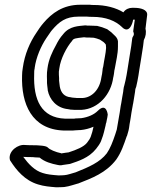

<svg xmlns="http://www.w3.org/2000/svg" viewBox="-20 -539 640 809"><path d="M21 131C22 134 22 137 24 139C49 178 84 221 140 238C165 246 191 248 215 250H217C228 250 239 250 251 249C274 246 293 238 306 235C307 235 309 234 310 234C366 212 427 190 470 133C491 103 502 70 514 35L515 34L521 13L522 9C523 4 525 -5 526 -16C527 -24 530 -35 531 -45C532 -56 535 -69 537 -82C538 -89 540 -96 540 -99L541 -103C543 -119 547 -135 549 -152L550 -161C550 -163 551 -166 553 -171C553 -172 554 -173 554 -174L559 -197C562 -213 565 -229 567 -245C571 -273 579 -314 583 -345L586 -370C594 -385 597 -402 593 -418L600 -475C603 -499 571 -506 547 -506H536C525 -506 509 -501 500 -487C469 -506 426 -518 376 -518C369 -518 364 -518 359 -519H318C245 -519 198 -483 163 -442C151 -428 141 -413 134 -402C106 -361 84 -311 76 -253C74 -243 73 -229 73 -221C69 -102 113 6 248 11H280C286 11 290 11 299 10C306 10 313 9 317 9H320C339 7 355 3 374 -5C371 10 367 25 362 38C362 39 361 39 361 40C359 45 357 49 347 62C333 80 303 92 269 103C262 104 251 105 241 107C241 107 240 108 240 108C240 108 239 107 239 107C214 102 189 91 182 83C174 74 143 74 131 73H127C113 73 101 73 86 72C56 68 16 97 21 131ZM126 -250V-252C132 -298 153 -345 175 -378C186 -393 192 -404 199 -412C229 -447 256 -469 311 -469H346C356 -468 362 -468 369 -468C427 -468 467 -451 494 -425C494 -425 519 -395 536 -438C539 -446 540 -450 541 -456H548L542 -413C541 -409 541 -405 543 -402C547 -388 538 -387 537 -376L533 -345C529 -316 521 -275 517 -245C515 -231 512 -215 509 -201L504 -180C502 -174 501 -169 500 -161L499 -152C497 -138 493 -121 491 -105C489 -96 488 -89 487 -82C486 -71 483 -58 481 -45C480 -39 478 -28 476 -16C475 -10 473 0 472 7L466 26C455 59 444 87 430 107C401 145 354 165 299 187C281 192 265 198 252 199C245 200 234 200 225 200C199 198 178 196 160 190C126 180 100 152 78 122C94 123 107 123 118 123C131 125 139 124 147 125C168 143 197 151 223 156C232 158 238 158 245 156C252 155 262 154 273 152C274 152 276 151 277 151C309 140 354 127 385 88C391 80 403 66 408 49C417 27 420 8 425 -11L426 -17C426 -19 428 -21 428 -23C429 -32 432 -41 432 -43L434 -56C434 -56 429 -109 392 -72C376 -56 351 -45 322 -41C311 -41 308 -40 303 -40H299C295 -39 292 -39 286 -39H254C154 -43 120 -118 124 -227C124 -236 124 -243 126 -250ZM178 -234C178 -223 177 -212 178 -202C177 -184 181 -168 181 -162V-159C189 -119 218 -84 267 -79C276 -77 275 -78 278 -77H283C283 -77 288 -76 296 -76H323C396 -80 448 -143 457 -212C457 -212 459 -219 460 -227L462 -243C463 -247 464 -250 464 -252L465 -257C469 -283 477 -310 477 -343V-365C475 -383 459 -392 449 -403L433 -415C432 -416 430 -417 429 -417C418 -422 403 -427 389 -430H385C379 -430 371 -431 360 -431H348C345 -432 341 -432 338 -432C313 -429 274 -430 247 -396C232 -379 224 -365 216 -349C200 -320 185 -289 180 -251ZM228 -237 230 -251C235 -291 261 -341 284 -367C284 -368 285 -368 285 -369C291 -377 298 -378 334 -382C336 -382 343 -381 344 -381H354C361 -381 364 -380 375 -380C382 -379 393 -375 401 -372L416 -362C420 -359 423 -355 426 -351C426 -347 427 -342 427 -337C426 -315 419 -288 415 -259C413 -254 412 -246 412 -243L410 -227C410 -225 408 -220 407 -212C400 -161 367 -128 328 -126H303C302 -126 300 -127 293 -127C287 -128 283 -128 283 -128C282 -128 280 -129 279 -129C251 -131 237 -148 232 -174C231 -186 228 -201 229 -205V-210C228 -219 228 -228 228 -237Z"/></svg>

Font: Hussar Pisanka
Style: OutKur
Weight: 400
Designer: Robert Jablonski
Foundry: Cannot Into Space Fonts
Version: Version 1.070